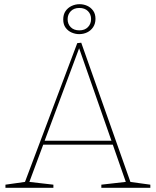

<svg xmlns="http://www.w3.org/2000/svg" viewBox="-20 -897 744 917"><path d="M605 -22 596 -29 698 -15V0H464V-15L587 -29L583 -22L517 -211L525 -206H179L189 -213L118 -22L113 -29L235 -15V0H6V-15L105 -29L97 -22L349 -691L368 -693ZM191 -219 185 -225H518L514 -220L356 -672H360ZM358 -734Q340 -734 322.5 -741.5Q305 -749 293.5 -764.5Q282 -780 282 -804Q282 -828 293 -844Q304 -860 322 -868.5Q340 -877 360 -877Q379 -877 396 -869.5Q413 -862 424.5 -846.5Q436 -831 436 -807Q436 -784 425 -767.5Q414 -751 396.5 -742.5Q379 -734 358 -734ZM359 -752Q385 -752 400 -767.5Q415 -783 415 -806Q415 -829 400 -844Q385 -859 359 -859Q333 -859 318 -843.5Q303 -828 303 -805Q303 -782 318 -767Q333 -752 359 -752Z"/></svg>

Font: Bitter Thin
Style: Regular
Weight: 100
Designer: Sol Matas, and Bitter project Authors
Foundry: Sol Matas
Version: Version 2.002